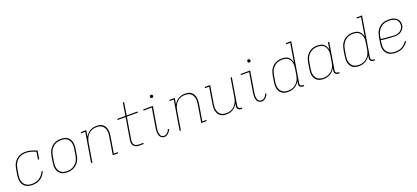

<svg xmlns="http://www.w3.org/2000/svg" viewBox="51 -1893 6648 3058"><g transform="rotate(-20 3375.0 -363.5)"><path d="M257 8Q227 8 198 2Q169 -4 145.5 -18.5Q122 -33 105.5 -56Q89 -79 81.5 -106.5Q74 -134 74 -163.5Q74 -193 79 -223L95 -323Q100 -350 108.5 -376.5Q117 -403 133 -427.5Q149 -452 170.5 -472Q192 -492 217 -504.5Q242 -517 269.5 -522.5Q297 -528 324 -528Q376 -528 424.5 -514Q473 -500 517 -478L494 -341H473L494 -467Q455 -486 412.5 -497.5Q370 -509 325 -509Q300 -509 275 -504Q250 -499 226.5 -487Q203 -475 183 -456.5Q163 -438 149.5 -415.5Q136 -393 128 -369Q120 -345 116 -320L99 -220Q95 -193 94.5 -166.5Q94 -140 101 -115Q108 -90 122.5 -69.5Q137 -49 157.5 -35.5Q178 -22 204.5 -16.5Q231 -11 258 -11Q289 -11 321 -19Q353 -27 381 -46Q409 -65 431 -92.5Q453 -120 465 -150L482 -143Q469 -110 446 -80Q423 -50 392.5 -29.5Q362 -9 326.5 -0.5Q291 8 257 8Z M847 8Q817 8 789 2Q761 -4 739 -19.5Q717 -35 701.5 -58Q686 -81 679.5 -108.5Q673 -136 673.5 -165Q674 -194 679 -223L695 -323Q700 -350 709 -377Q718 -404 733.5 -428Q749 -452 771 -472Q793 -492 818.5 -505Q844 -518 872 -523Q900 -528 926 -528Q956 -528 984 -522Q1012 -516 1034.5 -500.5Q1057 -485 1072 -462Q1087 -439 1093.5 -411.5Q1100 -384 1100 -355Q1100 -326 1095 -297L1078 -197Q1074 -170 1065 -143Q1056 -116 1040.5 -92Q1025 -68 1002.5 -48Q980 -28 954.5 -15Q929 -2 901 3Q873 8 847 8ZM848 -11Q872 -11 897 -15.5Q922 -20 945.5 -32Q969 -44 989 -62.5Q1009 -81 1023.5 -103.5Q1038 -126 1046 -150.5Q1054 -175 1058 -200L1074 -300Q1079 -326 1079 -352Q1079 -378 1073.5 -402.5Q1068 -427 1055 -448Q1042 -469 1022.5 -483.5Q1003 -498 978 -503.5Q953 -509 926 -509Q902 -509 876.5 -504.5Q851 -500 828 -488Q805 -476 784.5 -457.5Q764 -439 750 -416.5Q736 -394 728 -369.5Q720 -345 716 -320L699 -220Q695 -194 694.5 -168Q694 -142 699.5 -117.5Q705 -93 718 -72Q731 -51 750.5 -36.5Q770 -22 795.5 -16.5Q821 -11 848 -11Z M1250 0 1333 -501H1265V-520H1357L1339 -415Q1354 -441 1375 -463.5Q1396 -486 1422 -501Q1448 -516 1476.5 -522Q1505 -528 1532 -528Q1561 -528 1588 -521.5Q1615 -515 1636 -498.5Q1657 -482 1670 -458.5Q1683 -435 1688 -408.5Q1693 -382 1692.5 -353.5Q1692 -325 1687 -297L1641 -19H1709V0H1617L1666 -300Q1671 -326 1671.5 -351.5Q1672 -377 1667 -401Q1662 -425 1650.5 -446.5Q1639 -468 1620 -482.5Q1601 -497 1576.5 -503Q1552 -509 1526 -509Q1502 -509 1477.5 -504Q1453 -499 1430 -487Q1407 -475 1388.5 -456Q1370 -437 1357 -415Q1344 -393 1336 -369Q1328 -345 1324 -321L1271 0Z M2068 0Q2050 0 2032.5 -3Q2015 -6 2000 -14Q1985 -22 1974.5 -35Q1964 -48 1958.5 -64Q1953 -80 1953 -98Q1953 -116 1956 -134L2017 -501H1882V-520H2020L2055 -735H2076L2041 -520H2225V-501H2038L1976 -131Q1973 -108 1975 -86.5Q1977 -65 1990 -48.5Q2003 -32 2024 -25.5Q2045 -19 2067 -19H2141V0Z M2490 8Q2470 8 2452.5 -0.5Q2435 -9 2424 -24.5Q2413 -40 2408 -59Q2403 -78 2401.5 -97.5Q2400 -117 2402 -137.5Q2404 -158 2407 -179L2461 -501H2322L2321 -520H2485L2428 -176Q2425 -158 2423 -140.5Q2421 -123 2421.5 -106Q2422 -89 2425.5 -72.5Q2429 -56 2436.5 -42Q2444 -28 2459 -19.5Q2474 -11 2491 -11Q2507 -11 2522.5 -18Q2538 -25 2550 -36.5Q2562 -48 2570 -62.5Q2578 -77 2585 -92L2603 -84Q2595 -66 2584 -49.5Q2573 -33 2559 -20Q2545 -7 2526.5 0.5Q2508 8 2490 8ZM2517 -644Q2511 -644 2505.5 -646Q2500 -648 2496.5 -653Q2493 -658 2492 -664Q2491 -670 2492 -676Q2492 -681 2494.5 -685Q2497 -689 2501 -691.5Q2505 -694 2509 -695.5Q2513 -697 2518 -697Q2524 -697 2529.5 -694.5Q2535 -692 2539 -687Q2543 -682 2544 -676Q2545 -670 2544 -664Q2543 -659 2540.5 -655Q2538 -651 2534.5 -648.5Q2531 -646 2526.5 -645Q2522 -644 2517 -644Z M2750 0 2833 -501H2765V-520H2857L2839 -415Q2854 -441 2875 -463.5Q2896 -486 2922 -501Q2948 -516 2976.5 -522Q3005 -528 3032 -528Q3061 -528 3088 -521.5Q3115 -515 3136 -498.5Q3157 -482 3170 -458.5Q3183 -435 3188 -408.5Q3193 -382 3192.5 -353.5Q3192 -325 3187 -297L3141 -19H3209V0H3117L3166 -300Q3171 -326 3171.5 -351.5Q3172 -377 3167 -401Q3162 -425 3150.5 -446.5Q3139 -468 3120 -482.5Q3101 -497 3076.5 -503Q3052 -509 3026 -509Q3002 -509 2977.5 -504Q2953 -499 2930 -487Q2907 -475 2888.5 -456Q2870 -437 2857 -415Q2844 -393 2836 -369Q2828 -345 2824 -321L2771 0Z M3541 8Q3512 8 3485.5 1.5Q3459 -5 3438 -21.5Q3417 -38 3404 -61.5Q3391 -85 3386 -111.5Q3381 -138 3381.5 -166.5Q3382 -195 3387 -223L3433 -501H3365V-520H3457L3407 -220Q3403 -194 3402 -168.5Q3401 -143 3406 -119Q3411 -95 3422.5 -73.5Q3434 -52 3453.5 -37.5Q3473 -23 3497.5 -17Q3522 -11 3548 -11Q3572 -11 3596 -16Q3620 -21 3643 -33Q3666 -45 3684.5 -64Q3703 -83 3716.5 -105Q3730 -127 3738 -151Q3746 -175 3750 -199L3803 -520H3824L3749 -68Q3747 -57 3748 -45.5Q3749 -34 3756.5 -26Q3764 -18 3774.5 -14.5Q3785 -11 3797 -11H3810L3809 8H3793Q3777 8 3763 3.5Q3749 -1 3739 -11.5Q3729 -22 3727 -37.5Q3725 -53 3728 -68L3734 -105Q3720 -79 3698.5 -56.5Q3677 -34 3651 -19Q3625 -4 3596.5 2Q3568 8 3541 8Z M4140 8Q4120 8 4102.5 -0.5Q4085 -9 4074 -24.5Q4063 -40 4058 -59Q4053 -78 4051.5 -97.5Q4050 -117 4052 -137.5Q4054 -158 4057 -179L4111 -501H3972L3971 -520H4135L4078 -176Q4075 -158 4073 -140.5Q4071 -123 4071.5 -106Q4072 -89 4075.5 -72.5Q4079 -56 4086.5 -42Q4094 -28 4109 -19.5Q4124 -11 4141 -11Q4157 -11 4172.5 -18Q4188 -25 4200 -36.5Q4212 -48 4220 -62.5Q4228 -77 4235 -92L4253 -84Q4245 -66 4234 -49.5Q4223 -33 4209 -20Q4195 -7 4176.5 0.5Q4158 8 4140 8ZM4167 -644Q4161 -644 4155.5 -646Q4150 -648 4146.5 -653Q4143 -658 4142 -664Q4141 -670 4142 -676Q4142 -681 4144.5 -685Q4147 -689 4151 -691.5Q4155 -694 4159 -695.5Q4163 -697 4168 -697Q4174 -697 4179.5 -694.5Q4185 -692 4189 -687Q4193 -682 4194 -676Q4195 -670 4194 -664Q4193 -659 4190.5 -655Q4188 -651 4184.5 -648.5Q4181 -646 4176.5 -645Q4172 -644 4167 -644Z M4588 8Q4559 8 4532 1.5Q4505 -5 4483.5 -21Q4462 -37 4448 -60Q4434 -83 4428 -110Q4422 -137 4423 -166Q4424 -195 4429 -223L4445 -323Q4450 -350 4458.5 -376.5Q4467 -403 4483 -427.5Q4499 -452 4520 -472Q4541 -492 4566.5 -504.5Q4592 -517 4619.5 -522.5Q4647 -528 4674 -528Q4704 -528 4732.5 -521Q4761 -514 4782 -496.5Q4803 -479 4815.5 -453.5Q4828 -428 4833 -400L4885 -716H4816V-735H4909L4799 -68Q4797 -57 4798 -45.5Q4799 -34 4806.5 -26Q4814 -18 4824.5 -14.5Q4835 -11 4847 -11H4860L4859 8H4843Q4827 8 4813 3.5Q4799 -1 4789 -11.5Q4779 -22 4777 -37.5Q4775 -53 4778 -68L4784 -105Q4770 -79 4748.5 -56.5Q4727 -34 4700.5 -19Q4674 -4 4645 2Q4616 8 4588 8ZM4595 -11Q4619 -11 4643.5 -16Q4668 -21 4691 -33Q4714 -45 4733.5 -63.5Q4753 -82 4766.5 -104Q4780 -126 4788 -150.5Q4796 -175 4800 -199L4816 -299Q4821 -325 4821.5 -350.5Q4822 -376 4817 -400.5Q4812 -425 4800 -446.5Q4788 -468 4769 -482.5Q4750 -497 4725.5 -503Q4701 -509 4675 -509Q4650 -509 4624.5 -504Q4599 -499 4576 -487Q4553 -475 4533 -456.5Q4513 -438 4499.5 -416Q4486 -394 4478 -369.5Q4470 -345 4466 -320L4449 -220Q4445 -194 4444 -168Q4443 -142 4448.5 -117.5Q4454 -93 4467 -72Q4480 -51 4499.5 -37Q4519 -23 4544 -17Q4569 -11 4595 -11Z M5188 8Q5159 8 5132 1.5Q5105 -5 5083.5 -21Q5062 -37 5048 -60Q5034 -83 5028 -110Q5022 -137 5023 -166Q5024 -195 5029 -223L5045 -323Q5050 -350 5058.5 -376.5Q5067 -403 5083 -427.5Q5099 -452 5120 -472Q5141 -492 5166.5 -504.5Q5192 -517 5219.5 -522.5Q5247 -528 5274 -528Q5304 -528 5332.5 -521Q5361 -514 5382 -496.5Q5403 -479 5415.5 -453.5Q5428 -428 5433 -400L5453 -520H5474L5399 -68Q5397 -57 5398 -45.5Q5399 -34 5406.5 -26Q5414 -18 5424.5 -14.5Q5435 -11 5447 -11H5460L5459 8H5443Q5427 8 5413 3.5Q5399 -1 5389 -11.5Q5379 -22 5377 -37.5Q5375 -53 5378 -68L5384 -105Q5370 -79 5348.5 -56.5Q5327 -34 5300.5 -19Q5274 -4 5245 2Q5216 8 5188 8ZM5195 -11Q5219 -11 5243.5 -16Q5268 -21 5291 -33Q5314 -45 5333.5 -63.5Q5353 -82 5366.5 -104Q5380 -126 5388 -150.5Q5396 -175 5400 -199L5416 -299Q5421 -325 5421.5 -350.5Q5422 -376 5417 -400.5Q5412 -425 5400 -446.5Q5388 -468 5369 -482.5Q5350 -497 5325.5 -503Q5301 -509 5275 -509Q5250 -509 5224.5 -504Q5199 -499 5176 -487Q5153 -475 5133 -456.5Q5113 -438 5099.5 -416Q5086 -394 5078 -369.5Q5070 -345 5066 -320L5049 -220Q5045 -194 5044 -168Q5043 -142 5048.5 -117.5Q5054 -93 5067 -72Q5080 -51 5099.5 -37Q5119 -23 5144 -17Q5169 -11 5195 -11Z M5788 8Q5759 8 5732 1.5Q5705 -5 5683.5 -21Q5662 -37 5648 -60Q5634 -83 5628 -110Q5622 -137 5623 -166Q5624 -195 5629 -223L5645 -323Q5650 -350 5658.5 -376.5Q5667 -403 5683 -427.5Q5699 -452 5720 -472Q5741 -492 5766.5 -504.5Q5792 -517 5819.5 -522.5Q5847 -528 5874 -528Q5904 -528 5932.5 -521Q5961 -514 5982 -496.5Q6003 -479 6015.5 -453.5Q6028 -428 6033 -400L6085 -716H6016V-735H6109L5999 -68Q5997 -57 5998 -45.5Q5999 -34 6006.5 -26Q6014 -18 6024.5 -14.5Q6035 -11 6047 -11H6060L6059 8H6043Q6027 8 6013 3.5Q5999 -1 5989 -11.5Q5979 -22 5977 -37.5Q5975 -53 5978 -68L5984 -105Q5970 -79 5948.5 -56.5Q5927 -34 5900.5 -19Q5874 -4 5845 2Q5816 8 5788 8ZM5795 -11Q5819 -11 5843.5 -16Q5868 -21 5891 -33Q5914 -45 5933.5 -63.5Q5953 -82 5966.5 -104Q5980 -126 5988 -150.5Q5996 -175 6000 -199L6016 -299Q6021 -325 6021.5 -350.5Q6022 -376 6017 -400.5Q6012 -425 6000 -446.5Q5988 -468 5969 -482.5Q5950 -497 5925.5 -503Q5901 -509 5875 -509Q5850 -509 5824.5 -504Q5799 -499 5776 -487Q5753 -475 5733 -456.5Q5713 -438 5699.5 -416Q5686 -394 5678 -369.5Q5670 -345 5666 -320L5649 -220Q5645 -194 5644 -168Q5643 -142 5648.5 -117.5Q5654 -93 5667 -72Q5680 -51 5699.5 -37Q5719 -23 5744 -17Q5769 -11 5795 -11Z M6413 8Q6383 8 6353.5 2.5Q6324 -3 6299.5 -17.5Q6275 -32 6257.5 -54.5Q6240 -77 6232 -104.5Q6224 -132 6224 -162.5Q6224 -193 6229 -223L6245 -323Q6250 -351 6259.5 -378Q6269 -405 6284.5 -429.5Q6300 -454 6322 -474Q6344 -494 6371 -506.5Q6398 -519 6425.5 -523.5Q6453 -528 6480 -528Q6505 -528 6528.5 -524.5Q6552 -521 6573 -513Q6594 -505 6612 -490.5Q6630 -476 6641 -456.5Q6652 -437 6656 -414Q6660 -391 6656 -367Q6652 -339 6635.5 -314Q6619 -289 6594.5 -272Q6570 -255 6542 -248.5Q6514 -242 6486 -242Q6457 -242 6428.5 -245.5Q6400 -249 6370.5 -250Q6341 -251 6312.5 -253.5Q6284 -256 6256 -264L6249 -220Q6245 -193 6245 -166Q6245 -139 6252 -114Q6259 -89 6274.5 -68.5Q6290 -48 6311.5 -34.5Q6333 -21 6359.5 -16Q6386 -11 6414 -11Q6442 -11 6470 -16.5Q6498 -22 6524.5 -35.5Q6551 -49 6573 -70.5Q6595 -92 6610 -117L6627 -108Q6611 -81 6586.5 -57.5Q6562 -34 6533.5 -19Q6505 -4 6474 2Q6443 8 6413 8ZM6488 -259Q6512 -259 6536.5 -265.5Q6561 -272 6582.5 -286.5Q6604 -301 6618 -323Q6632 -345 6636 -369Q6639 -390 6635.5 -410.5Q6632 -431 6622 -448Q6612 -465 6596.5 -477Q6581 -489 6562 -496Q6543 -503 6522.5 -506Q6502 -509 6481 -509Q6456 -509 6430.5 -505Q6405 -501 6381 -489Q6357 -477 6336.5 -458.5Q6316 -440 6301.5 -417.5Q6287 -395 6278.5 -370Q6270 -345 6266 -320L6260 -283Q6286 -275 6315 -272.5Q6344 -270 6373 -269Q6402 -268 6430.5 -263.5Q6459 -259 6488 -259Z"/></g></svg>

Font: Iosevka Etoile Thin
Style: Italic
Weight: 100
Italic angle: -9°
Designer: Belleve Invis
Foundry: Belleve Invis
Version: Version 22.1.2; ttfautohint (v1.8.4)